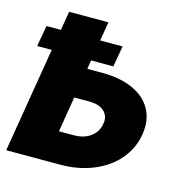

<svg xmlns="http://www.w3.org/2000/svg" viewBox="-107 -829 907 931"><g transform="rotate(15 346.5 -363.5)"><path d="M19.9 -527 38.4 -632.1H110.8L126.4 -727.3H323.9L307.9 -632.1H420.5L402 -527H290.5L283.4 -483H358Q448.9 -483 513.3 -453.7Q577.8 -424.4 606.7 -370.2Q635.7 -316.1 623.6 -244.3Q611.9 -172.6 564.6 -117Q517.4 -61.4 442.5 -30.7Q367.5 0 277 0H5.7L93 -527ZM258.2 -332.4 228.7 -154.8H302.6Q354.8 -154.8 388 -180Q421.2 -205.3 427.6 -245.7Q434.3 -284.1 409.4 -308.2Q384.6 -332.4 332.4 -332.4Z"/></g></svg>

Font: Karasuma Gothic
Style: Italic
Weight: 900
Italic angle: -9.39999°
Designer: Rasmus Andersson / Ryoko Nishizuka
Foundry: Genbu
Version: Version 1.00